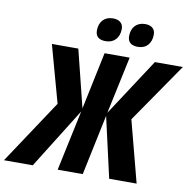

<svg xmlns="http://www.w3.org/2000/svg" viewBox="-159 -1019 1122 1116"><g transform="rotate(10 402.0 -461.0)"><path d="M399 -784C449 -784 479 -819 479 -870C479 -907 452 -922 419 -922C367 -922 338 -887 338 -837C338 -799 361 -784 399 -784ZM589 -784C639 -784 668 -819 668 -870C668 -907 642 -922 609 -922C557 -922 528 -887 528 -837C528 -799 552 -784 589 -784ZM-63 0H107L330 -357L254 0H402L477 -357L558 0H720L625 -363L867 -714H702L481 -376L553 -714H405L334 -376L250 -714H94L187 -377Z"/></g></svg>

Font: Noto Sans Display SemiCondensed Extra
Style: Italic
Weight: 800
Width: 4
Italic angle: -12°
Designer: Monotype Design Team
Foundry: Monotype Imaging Inc.
Version: Version 1.900